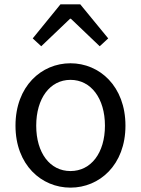

<svg xmlns="http://www.w3.org/2000/svg" viewBox="-20 -847 646 880"><path d="M303 13C436 13 555 -91 555 -271C555 -452 436 -557 303 -557C170 -557 51 -452 51 -271C51 -91 170 13 303 13ZM303 -63C209 -63 146 -146 146 -271C146 -396 209 -481 303 -481C397 -481 461 -396 461 -271C461 -146 397 -63 303 -63ZM130 -671 169 -635 301 -761H305L437 -635L476 -671L348 -827H257Z"/></svg>

Font: Noto Sans CJK SC Regular
Style: Regular
Weight: 400
Designer: Ryoko NISHIZUKA (kana & ideographs); Paul D. Hunt (Latin, Greek & Cyrillic); Wenlong ZHANG (bopomofo); Sandoll Communica
Foundry: Adobe Systems Incorporated
Version: Version 1.004;PS 1.004;hotconv 1.0.82;makeotf.lib2.5.63406